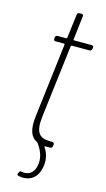

<svg xmlns="http://www.w3.org/2000/svg" viewBox="-123 -669 484 876"><g transform="rotate(15 119.0 -231.0)"><path d="M237 -485 238 -491C239 -497 235 -501 229 -501H146C144 -501 142 -503 143 -505L156 -617C157 -623 154 -627 148 -627H138C132 -627 128 -623 127 -617L113 -505C113 -503 111 -501 109 -501H68C62 -501 58 -497 57 -491V-485C56 -479 59 -475 65 -475H106C108 -475 109 -473 109 -471L67 -124C58 -55 73 -23 103 -9C104 -8 105 -8 106 -6C128 23 143 60 133 98C124 136 96 145 70 140C64 138 59 141 58 147L56 150C53 157 55 161 62 162C96 170 142 161 157 106C166 75 165 39 142 4C140 1 141 0 145 0C147 0 150 0 152 0H167C173 0 177 -4 178 -10L179 -18C179 -24 176 -28 170 -28H160C110 -28 87 -49 96 -126L138 -471C139 -473 141 -475 143 -475H226C232 -475 236 -479 237 -485Z"/></g></svg>

Font: Barlow Condensed Thin
Style: Italic
Weight: 250
Width: 3
Italic angle: -7°
Designer: Jeremy Tribby
Foundry: Tribby Type
Version: Version 1.422;hotconv 1.0.109;makeotfexe 2.5.65596